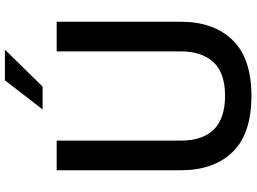

<svg xmlns="http://www.w3.org/2000/svg" viewBox="-148 -860 1021 764"><g transform="rotate(-90 362.0 -478.5)"><path d="M66 -270V-763H184V-270Q184 -93 362 -93Q454 -93 496.5 -139.5Q539 -186 539 -270V-763H657V-270Q657 -138 584 -63Q511 12 362 12Q212 12 139 -62.5Q66 -137 66 -270ZM399 -819H308L424 -969H546Z"/></g></svg>

Font: Open Sauce Sans Medium
Style: Regular
Weight: 500
Designer: Alfredo Marco Pradil
Foundry: Creative Sauce Fz LLC
Version: Version 1.477